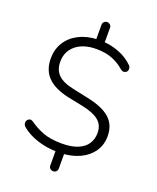

<svg xmlns="http://www.w3.org/2000/svg" viewBox="-169 -926 939 1146"><g transform="rotate(20 300.0 -352.5)"><path d="M310 121Q299 121 291 113.5Q283 106 283 95V-11L298 4Q228 4 168 -15.5Q108 -35 68 -68Q59 -75 56 -84Q53 -93 55 -101.5Q57 -110 63.5 -116Q70 -122 78.5 -122.5Q87 -123 98 -115Q134 -89 181.5 -70.5Q229 -52 302 -52Q363 -52 403 -68.5Q443 -85 462.5 -115Q482 -145 482 -184Q482 -216 468 -239Q454 -262 423.5 -278Q393 -294 342 -305L244 -325Q154 -345 110.5 -389.5Q67 -434 67 -508Q67 -565 95 -610Q123 -655 174 -681Q225 -707 292 -709L283 -696V-800Q283 -811 291 -818.5Q299 -826 310 -826Q321 -826 329 -818.5Q337 -811 337 -800V-696L327 -708Q376 -707 429 -686.5Q482 -666 519 -629Q526 -622 527.5 -613.5Q529 -605 526.5 -597.5Q524 -590 517.5 -585.5Q511 -581 502 -581Q493 -581 483 -589Q448 -620 405.5 -636.5Q363 -653 304 -653Q223 -653 175 -613.5Q127 -574 127 -508Q127 -457 157.5 -426.5Q188 -396 256 -382L354 -361Q452 -341 498.5 -299.5Q545 -258 545 -187Q545 -130 516 -88.5Q487 -47 437.5 -23.5Q388 0 322 4L337 -12V95Q337 106 329.5 113.5Q322 121 310 121Z"/></g></svg>

Font: Nunito ExtraLight Light
Style: Regular
Weight: 300
Version: Version 3.602